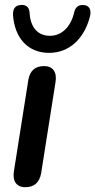

<svg xmlns="http://www.w3.org/2000/svg" viewBox="-20 -771 397 799"><path d="M85 8C123 8 144 -12 151 -49L211 -429C218 -471 200 -496 164 -496C126 -496 105 -477 98 -439L38 -59C31 -17 49 8 85 8ZM184 -551C267 -551 331 -608 355 -705C361 -732 350 -749 328 -750C308 -752 294 -742 289 -721C275 -658 236 -622 188 -622C138 -622 106 -656 103 -720C101 -744 85 -753 64 -750C43 -748 34 -734 34 -711C40 -612 97 -551 184 -551Z"/></svg>

Font: SN Pro Semibold
Style: Italic
Weight: 600
Italic angle: -9°
Designer: Tobias Whetton
Foundry: Supernotes
Version: Version 1.001;Glyphs 3.2 (3249)